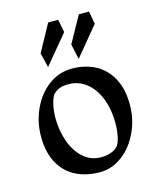

<svg xmlns="http://www.w3.org/2000/svg" viewBox="-109 -784 717 873"><g transform="rotate(-15 249.5 -347.5)"><path d="M251 -476.1Q311 -476.1 358.9 -451.4Q406.7 -426.8 435.1 -376Q463.4 -325.2 463.4 -250Q463.4 -181.6 435.3 -121.1Q407.2 -60.5 358.9 -24.2Q310.5 12.2 253.4 12.2Q190.9 12.2 141.8 -12Q92.8 -36.1 64.2 -86.9Q35.6 -137.7 35.6 -213.4Q35.6 -281.2 63.2 -341.8Q90.8 -402.3 139.9 -439.2Q189 -476.1 251 -476.1ZM353 -78.1Q365.7 -90.8 372.1 -122.8Q378.4 -154.8 378.4 -183.1Q378.4 -252.4 357.2 -304.4Q335.9 -356.4 299.3 -384Q262.7 -411.6 217.8 -411.6Q189.9 -411.6 174.3 -405Q158.7 -398.4 146 -386.2Q135.3 -374 127.9 -342Q120.6 -310.1 120.6 -279.3Q120.6 -222.7 137.9 -170.7Q155.3 -118.7 190.7 -85.4Q226.1 -52.2 277.3 -52.2Q299.3 -52.2 319.8 -58.8Q340.3 -65.4 353 -78.1ZM201.2 -706.5H248.5L260.3 -645.5L148.4 -510.7L131.8 -579.6ZM345.7 -706.5H393.6L404.3 -646L292.5 -510.7L276.9 -582.5Z"/></g></svg>

Font: Vesper Libre
Style: Regular
Weight: 400
Designer: Robert Keller & Kimya Gandhi
Foundry: Mota Italic
Version: Version 1.058